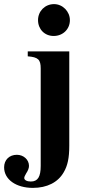

<svg xmlns="http://www.w3.org/2000/svg" viewBox="-77 -711 430 934"><path d="M260 -461H58V-437C109 -433 121 -421 121 -378V96C121 149 107 172 73 172C54 172 41 165 41 155C41 150 44 143 50 133C60 118 64 106 64 96C64 66 38 42 5 42C-32 42 -57 67 -57 103C-57 162 1 203 83 203C152 203 205 176 233 127C252 95 260 57 260 -2ZM186 -691C142 -691 108 -657 108 -613C108 -569 140 -536 184 -536C229 -536 263 -569 263 -613C263 -655 228 -691 186 -691Z"/></svg>

Font: XITS
Style: Bold
Weight: 700
Designer: MicroPress Inc., with final additions and corrections provided by Coen Hoffman, Elsevier (retired)
Version: Version 1.107